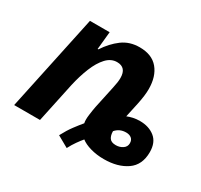

<svg xmlns="http://www.w3.org/2000/svg" viewBox="-131 -724 989 946"><g transform="rotate(30 363.5 -251.0)"><path d="M348 54 284 18Q304 -20 325 -48Q346 -76 362 -95Q358 -112 362 -142.5Q366 -173 370 -193L397 -319Q405 -354 405 -377Q405 -437 352 -437Q318 -437 291.5 -408.5Q265 -380 245.5 -332Q226 -284 213 -226L165 0H18L134 -546H246L236 -445H240Q272 -494 313.5 -525Q355 -556 412 -556Q482 -556 517.5 -513.5Q553 -471 553 -399Q553 -363 542 -311L524 -228Q538 -234 556 -238Q574 -242 594 -242Q646 -242 679.5 -215Q713 -188 713 -133Q713 -60 662.5 -25Q612 10 533 10Q492 10 457 0Q422 -10 402 -26Q390 -12 375.5 8.5Q361 29 348 54ZM550 -79Q572 -79 589 -90.5Q606 -102 606 -122Q606 -140 594.5 -149.5Q583 -159 564 -159Q527 -159 504 -132Q504 -108 514 -93.5Q524 -79 550 -79Z"/></g></svg>

Font: BC Sans
Style: Bold Italic
Weight: 700
Italic angle: -12°
Designer: Monotype Design Team
Province of B.C.
Foundry: Monotype Imaging Inc.
Version: Version 2.000;GOOG;noto-source:20170915:90ef993387c0